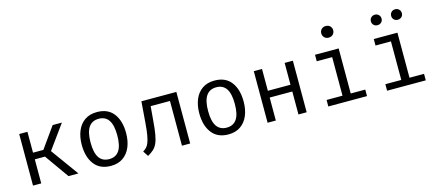

<svg xmlns="http://www.w3.org/2000/svg" viewBox="-55 -1361 4419 1942"><g transform="rotate(-15 2154.0 -390.5)"><path d="M108.2 0V-540H194.4V-321.5H302.6L458.5 -540H555.4L373.8 -289.7L583.6 0H479.5L301 -251.8H194.4V0Z M924.1 -551.3Q1038.5 -551.3 1096.9 -474.9Q1155.4 -398.5 1155.4 -270.3Q1155.4 -187.7 1128.7 -124.1Q1102.1 -60.5 1050.3 -24.4Q998.5 11.8 923.1 11.8Q808.7 11.8 749.7 -65.1Q690.8 -142.1 690.8 -269.2Q690.8 -352.3 717.4 -416.2Q744.1 -480 796.2 -515.6Q848.2 -551.3 924.1 -551.3ZM924.1 -481Q854.4 -481 818.7 -429.2Q783.1 -377.4 783.1 -269.2Q783.1 -162.1 818.2 -110.5Q853.3 -59 923.1 -59Q992.8 -59 1027.9 -110.8Q1063.1 -162.6 1063.1 -270.3Q1063.1 -377.9 1028.2 -429.5Q993.3 -481 924.1 -481Z M1753.8 -540V0H1667.7V-468.2H1465.6L1453.3 -325.6Q1446.7 -235.9 1436.7 -179Q1426.7 -122.1 1410.8 -87.4Q1394.9 -52.8 1370.5 -30.8Q1346.2 -8.7 1310.3 11.3L1273.8 -44.1Q1292.8 -55.9 1307.9 -70.5Q1323.1 -85.1 1334.9 -113.1Q1346.7 -141 1355.6 -190.5Q1364.6 -240 1370.8 -321.5L1387.7 -540Z M2154.9 -551.3Q2269.2 -551.3 2327.7 -474.9Q2386.2 -398.5 2386.2 -270.3Q2386.2 -187.7 2359.5 -124.1Q2332.8 -60.5 2281 -24.4Q2229.2 11.8 2153.8 11.8Q2039.5 11.8 1980.5 -65.1Q1921.5 -142.1 1921.5 -269.2Q1921.5 -352.3 1948.2 -416.2Q1974.9 -480 2026.9 -515.6Q2079 -551.3 2154.9 -551.3ZM2154.9 -481Q2085.1 -481 2049.5 -429.2Q2013.8 -377.4 2013.8 -269.2Q2013.8 -162.1 2049 -110.5Q2084.1 -59 2153.8 -59Q2223.6 -59 2258.7 -110.8Q2293.8 -162.6 2293.8 -270.3Q2293.8 -377.9 2259 -429.5Q2224.1 -481 2154.9 -481Z M2887.7 0V-240.5H2650.8V0H2564.6V-540H2650.8V-311.3H2887.7V-540H2973.8V0Z M3384.6 -792.8Q3413.3 -792.8 3430.5 -775.4Q3447.7 -757.9 3447.7 -732.8Q3447.7 -706.7 3430.5 -689Q3413.3 -671.3 3384.6 -671.3Q3357.4 -671.3 3340 -689Q3322.6 -706.7 3322.6 -732.8Q3322.6 -757.9 3340 -775.4Q3357.4 -792.8 3384.6 -792.8ZM3453.3 -540V-68.2H3605.6V0H3200.5V-68.2H3367.2V-471.8H3205.6V-540Z M4068.7 -540V-68.2H4221V0H3815.9V-68.2H3982.6V-471.8H3821V-540ZM3895.4 -665.1Q3870.8 -665.1 3854.9 -680.5Q3839 -695.9 3839 -719.5Q3839 -743.6 3854.9 -759.2Q3870.8 -774.9 3895.4 -774.9Q3918.5 -774.9 3934.6 -759.2Q3950.8 -743.6 3950.8 -719.5Q3950.8 -695.9 3934.6 -680.5Q3918.5 -665.1 3895.4 -665.1ZM4106.7 -665.1Q4083.1 -665.1 4067.2 -680.5Q4051.3 -695.9 4051.3 -719.5Q4051.3 -743.6 4067.2 -759.2Q4083.1 -774.9 4106.7 -774.9Q4130.8 -774.9 4146.9 -759.2Q4163.1 -743.6 4163.1 -719.5Q4163.1 -695.9 4146.9 -680.5Q4130.8 -665.1 4106.7 -665.1Z"/></g></svg>

Font: FiraCode Nerd Font
Style: Regular
Weight: 400
Designer: Carrois Corporate, Edenspiekermann AG, Nikita Prokopov
Foundry: Carrois Corporate, Edenspiekermann AG, Nikita Prokopov
Version: Version 6.002;Nerd Fonts 3.4.0